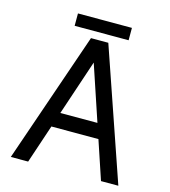

<svg xmlns="http://www.w3.org/2000/svg" viewBox="-121 -928 904 1024"><g transform="rotate(15 331.0 -416.0)"><path d="M148.4 -294.9V-212.9H502.9V-294.9ZM331.1 -600.6 532.2 0H627.9L378.9 -722.7H283.2L34.2 0H129.9ZM182.1 -763.7H480V-832H182.1Z"/></g></svg>

Font: Giphurs SC
Style: Regular
Weight: 400
Version: Version 0.920